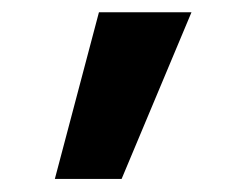

<svg xmlns="http://www.w3.org/2000/svg" viewBox="-20 -542 358 306"><path d="M137.7 -522.5H285.2L173.8 -256.8H67.4Z"/></svg>

Font: Gen Shin Gothic Medium
Style: Regular
Weight: 500
Designer: [Source Han Sans]
Ryoko NISHIZUKA  (kana & ideographs); Paul D. Hunt (Latin, Greek & Cyrillic); Wenlong ZHANG  (bopomofo
Version: Version 1.002.20150607